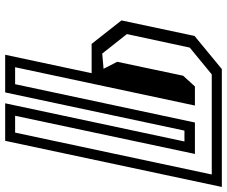

<svg xmlns="http://www.w3.org/2000/svg" viewBox="-86 -654 857 724"><g transform="rotate(90 342.0 -291.5)"><path d="M186 117 255.5 -209H145L56.5 -321.5L115 -597L240 -700H684.5L510.5 117H369L513 -559H472L328 117ZM233 79.5H297L441.5 -598.5H560L416 79.5H479.5L637.5 -662H260L159 -579L108 -342L181.5 -249L239 -254L212.5 -305.5L265 -554L305.5 -598.5H377.5Z"/></g></svg>

Font: Tourney Condensed Regular
Style: Italic
Weight: 400
Width: 3
Italic angle: -12°
Designer: Tyler Finck
Foundry: Etcetera Type Co
Version: Version 1.010; ttfautohint (v1.8.3)